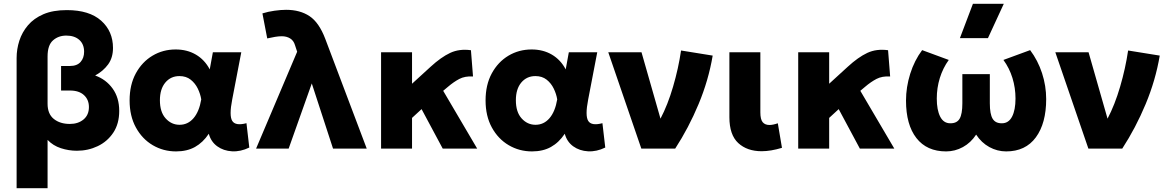

<svg xmlns="http://www.w3.org/2000/svg" viewBox="-20 -787 6188 1017"><path d="M68 210V-480Q68 -526.5 82.5 -571.5Q97 -616.5 128.2 -653.2Q159.5 -690 210.2 -711.8Q261 -733.5 334 -733.5Q453 -733.5 515.8 -677.5Q578.5 -621.5 578.5 -533Q578.5 -481.5 552.8 -446Q527 -410.5 484 -387Q541.5 -366.5 576.5 -318Q611.5 -269.5 611.5 -199.5Q611.5 -131.5 580 -84.2Q548.5 -37 497.5 -12.8Q446.5 11.5 387 11.5Q344 11.5 302.5 -2Q261 -15.5 232 -46V210ZM350 -130.5Q394 -130.5 422.5 -154.2Q451 -178 451 -220Q451 -259 424.8 -283.2Q398.5 -307.5 350.5 -307.5H303.5V-437.5H350.5Q388 -437.5 406.8 -458.8Q425.5 -480 425.5 -513Q425.5 -553 400 -575.8Q374.5 -598.5 331 -598.5Q289.5 -598.5 260.8 -573.2Q232 -548 232 -488V-237.5Q232 -183.5 265 -157Q298 -130.5 350 -130.5Z M912.5 15Q845 15 789 -18Q733 -51 699.8 -111.8Q666.5 -172.5 666.5 -255Q666.5 -338 699.5 -398.5Q732.5 -459 787.8 -492Q843 -525 910.5 -525Q971 -525 1017.5 -497.8Q1064 -470.5 1091 -419.5L1107.5 -510H1258L1210 -260Q1193 -174 1210.2 -146.5Q1227.5 -119 1285.5 -134.5L1300.5 -5.5Q1254.5 17 1209.2 14.5Q1164 12 1130.8 -12Q1097.5 -36 1086 -78.5Q1055 -32 1012.8 -8.5Q970.5 15 912.5 15ZM931 -126Q975 -126 1005 -160.8Q1035 -195.5 1046 -260.5Q1041.5 -289 1027.8 -317.5Q1014 -346 990 -365Q966 -384 930.5 -384Q884.5 -384 855.8 -349.8Q827 -315.5 827 -256Q827 -193.5 857.5 -159.8Q888 -126 931 -126Z M1336.5 0 1554 -513 1542.5 -548Q1535.5 -572 1516.8 -583.5Q1498 -595 1472.5 -595Q1456.5 -595 1437 -591.8Q1417.5 -588.5 1395.5 -583.5L1370 -716Q1400 -725.5 1434 -730.2Q1468 -735 1495.5 -735Q1569 -735 1619.5 -701.5Q1670 -668 1703 -581L1922.5 0H1744L1631.5 -345L1509 0Z M1998.5 0V-510H2162.5V-343.5L2261 -433.5Q2316 -484 2364.5 -506.8Q2413 -529.5 2474.5 -521L2485.5 -382Q2443 -384.5 2413.2 -369Q2383.5 -353.5 2352.5 -327L2327.5 -306L2507.5 0H2325L2213 -209L2162.5 -162.5V0Z M2798 15Q2730.5 15 2674.5 -18Q2618.5 -51 2585.2 -111.8Q2552 -172.5 2552 -255Q2552 -338 2585 -398.5Q2618 -459 2673.2 -492Q2728.5 -525 2796 -525Q2856.5 -525 2903 -497.8Q2949.5 -470.5 2976.5 -419.5L2993 -510H3143.5L3095.5 -260Q3078.5 -174 3095.8 -146.5Q3113 -119 3171 -134.5L3186 -5.5Q3140 17 3094.8 14.5Q3049.5 12 3016.2 -12Q2983 -36 2971.5 -78.5Q2940.5 -32 2898.2 -8.5Q2856 15 2798 15ZM2816.5 -126Q2860.5 -126 2890.5 -160.8Q2920.5 -195.5 2931.5 -260.5Q2927 -289 2913.2 -317.5Q2899.5 -346 2875.5 -365Q2851.5 -384 2816 -384Q2770 -384 2741.2 -349.8Q2712.5 -315.5 2712.5 -256Q2712.5 -193.5 2743 -159.8Q2773.5 -126 2816.5 -126Z M3377 0 3202 -510H3378L3478.5 -158.5Q3517 -231.5 3545.2 -328Q3573.5 -424.5 3587.5 -519.5L3755 -492.5Q3733 -362 3680.5 -236Q3628 -110 3556.5 0Z M4014.5 14Q3937.5 14 3890.5 -29.2Q3843.5 -72.5 3843.5 -166.5V-510H4007.5V-192Q4007.5 -154.5 4019.8 -139.8Q4032 -125 4056 -125Q4074 -125 4100 -134L4122 -4Q4062.5 14 4014.5 14Z M4208 0V-510H4372V-343.5L4470.5 -433.5Q4525.5 -484 4574 -506.8Q4622.5 -529.5 4684 -521L4695 -382Q4652.5 -384.5 4622.8 -369Q4593 -353.5 4562 -327L4537 -306L4717 0H4534.5L4422.5 -209L4372 -162.5V0Z M4991.5 15Q4889 15 4834 -55.8Q4779 -126.5 4779 -254.5Q4779 -325 4801.2 -396Q4823.5 -467 4864.5 -521.5L5005.5 -469.5Q4974.5 -426.5 4958.2 -374Q4942 -321.5 4942 -265Q4942 -204.5 4960 -169.2Q4978 -134 5013.5 -134Q5048.5 -133.5 5063 -158.2Q5077.5 -183 5077.5 -240V-394.5H5223V-240Q5223 -183 5237.8 -158.2Q5252.5 -133.5 5287 -134Q5322.5 -134 5340.8 -169.2Q5359 -204.5 5359 -265Q5359 -321.5 5342.8 -374Q5326.5 -426.5 5295 -469.5L5436.5 -521.5Q5477.5 -467 5499.5 -399.8Q5521.5 -332.5 5521.5 -262Q5521.5 -134 5466.8 -59.5Q5412 15 5309.5 15Q5262.5 15 5220.5 -8Q5178.5 -31 5150.5 -74Q5122.5 -31 5080.5 -8Q5038.5 15 4991.5 15ZM5064.5 -585 5133.5 -767H5297L5213 -585Z M5745 0 5570 -510H5746L5846.5 -158.5Q5885 -231.5 5913.2 -328Q5941.5 -424.5 5955.5 -519.5L6123 -492.5Q6101 -362 6048.5 -236Q5996 -110 5924.5 0Z"/></svg>

Font: Geologica
Style: Bold
Weight: 700
Designer: Sindre Bremnes, Frode Helland
Foundry: Monokrom Skriftforlag AS
Version: Version 1.010; ttfautohint (v1.8.4.7-5d5b);gftools[0.9.28]